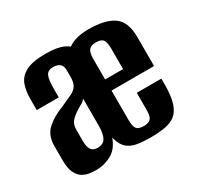

<svg xmlns="http://www.w3.org/2000/svg" viewBox="-117 -639 797 778"><g transform="rotate(-30 281.0 -249.5)"><path d="M126 6Q113 6 96 4Q79 2 63 -7Q47 -16 36.5 -37Q26 -58 26 -97V-163Q26 -213 56.5 -240.5Q87 -268 135 -286Q167 -300 186.5 -309.5Q206 -319 214.5 -333.5Q223 -348 223 -372V-402Q223 -418 218 -426.5Q213 -435 203.5 -439Q194 -443 182 -443Q156 -443 148 -425.5Q140 -408 140 -367V-325H37V-378Q37 -415 47.5 -443.5Q58 -472 89 -488.5Q120 -505 182 -505Q236 -505 265.5 -491Q295 -477 306 -452Q317 -427 317 -391V-18L248 -81Q232 -32 198 -13Q164 6 126 6ZM175 -69Q202 -69 212.5 -88.5Q223 -108 223 -145V-272Q217 -262 202.5 -254.5Q188 -247 174 -237Q155 -224 145.5 -211Q136 -198 136 -175V-124Q136 -103 141 -90.5Q146 -78 155 -73.5Q164 -69 175 -69ZM381 2Q347 2 320 -2.5Q293 -7 275 -22Q257 -37 248 -68Q239 -99 239 -152V-377Q239 -435 274.5 -469.5Q310 -504 381 -504Q460 -504 499 -476.5Q538 -449 538 -377V-242H339V-105Q339 -84 343 -72.5Q347 -61 356 -56.5Q365 -52 381 -52Q397 -52 406.5 -57Q416 -62 419.5 -74Q423 -86 423 -107V-183H538V-155Q538 -101 527.5 -69.5Q517 -38 497.5 -23Q478 -8 448.5 -3Q419 2 381 2ZM339 -294H423V-390Q423 -419 414.5 -431Q406 -443 381 -443Q358 -443 348.5 -431Q339 -419 339 -390Z"/></g></svg>

Font: Alumni Sans Thin
Style: Bold
Weight: 700
Version: Version 1.018